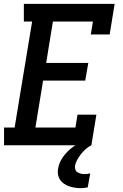

<svg xmlns="http://www.w3.org/2000/svg" viewBox="-20 -755 640 998"><path d="M1 0V-92H56L147 -643H104V-735H576L550 -576H452L463 -643H255L220 -428H439L423 -336H204L164 -92H372L383 -159H481L455 0ZM399 223Q383 223 368 220.5Q353 218 338.5 213Q324 208 312 199.5Q300 191 292 179Q284 167 281.5 152Q279 137 282 121Q287 91 305.5 64Q324 37 348.5 17Q373 -3 402 -16.5Q431 -30 461 -37L455 0Q439 8 425.5 20Q412 32 401.5 45.5Q391 59 382 74.5Q373 90 370 106Q369 116 371.5 125.5Q374 135 382 140Q390 145 399.5 147.5Q409 150 419 150Q427 150 434 149Q441 148 449 146L436 219Q427 221 417.5 222Q408 223 399 223Z"/></svg>

Font: Iosevka Etoile Semibold
Style: Italic
Weight: 600
Italic angle: -9°
Designer: Belleve Invis
Foundry: Belleve Invis
Version: Version 22.1.2; ttfautohint (v1.8.4)